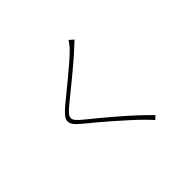

<svg xmlns="http://www.w3.org/2000/svg" viewBox="-175 -1043 1351 1351"><g transform="rotate(-45 500.0 -368.0)"><path d="M674 -755 642 -783C635 -770 616 -746 605 -734C537 -663 371 -534 298 -472C218 -403 203 -371 293 -298C388 -221 544 -87 625 -6C644 13 661 31 675 47L701 24C591 -90 427 -226 320 -312C245 -373 248 -392 315 -450C396 -516 552 -641 624 -709C634 -718 663 -745 674 -755Z"/></g></svg>

Font: Noto Sans CJK SC Thin
Style: Regular
Weight: 100
Designer: Ryoko NISHIZUKA 西塚涼子 (kana, bopomofo & ideographs); Paul D. Hunt (Latin, Greek & Cyrillic); Sandoll Communications 산돌커뮤니
Foundry: Adobe
Version: Version 2.004;hotconv 1.0.118;makeotfexe 2.5.65603